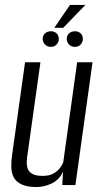

<svg xmlns="http://www.w3.org/2000/svg" viewBox="-20 -746 412 774"><path d="M127 8Q88 8 66 -3Q44 -14 35 -32Q26 -50 25.5 -73.5Q25 -97 29 -123L81 -495H143L92 -131Q89 -114 88 -97Q87 -80 91.5 -66.5Q96 -53 110.5 -45Q125 -37 152 -37Q179 -37 195.5 -46.5Q212 -56 221.5 -68.5Q231 -81 235 -92L291 -495H353L284 0H231L234 -54Q219 -21 188.5 -6.5Q158 8 127 8ZM185 -557Q171 -557 161.5 -566.5Q152 -576 152 -589Q152 -603 161.5 -611.5Q171 -620 185 -620Q199 -620 208 -611.5Q217 -603 217 -589Q217 -576 208 -566.5Q199 -557 185 -557ZM282 -557Q268 -557 258.5 -566.5Q249 -576 249 -589Q249 -603 258.5 -611.5Q268 -620 282 -620Q296 -620 305 -611.5Q314 -603 314 -589Q314 -576 305 -566.5Q296 -557 282 -557ZM199 -634 262 -726H324L235 -634Z"/></svg>

Font: Alumni Sans
Style: Italic
Weight: 400
Italic angle: -8°
Version: Version 1.016